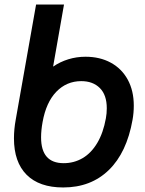

<svg xmlns="http://www.w3.org/2000/svg" viewBox="-20 -810 640 846"><path d="M41.5 -200.5Q41.5 -240.5 49.5 -284L139 -790H262L214 -516.5Q244.5 -537.5 281 -548.8Q317.5 -560 356.5 -560Q420 -560 468.2 -533.8Q516.5 -507.5 543 -458.8Q569.5 -410 569.5 -344.5Q569.5 -312.5 564 -282Q538.5 -137.5 459.5 -60.8Q380.5 16 258.5 16Q153 16 97.2 -40Q41.5 -96 41.5 -200.5ZM446.5 -288.5Q450.5 -310 450.5 -333Q450.5 -391.5 420 -422Q389.5 -452.5 338 -452.5Q273.5 -452.5 228.2 -405.8Q183 -359 167.5 -271.5Q161 -235.5 161 -204.5Q161 -91 260.5 -91Q306 -91 344 -113.2Q382 -135.5 408.5 -180Q435 -224.5 446.5 -288.5Z"/></svg>

Font: JuliaMono BoldItalic
Style: Regular
Weight: 700
Italic angle: -9°
Monospace: yes
Designer: cormullion
Foundry: corm
Version: Version 0.049; ttfautohint (v1.8.4)